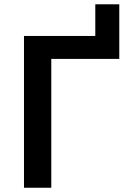

<svg xmlns="http://www.w3.org/2000/svg" viewBox="-20 -883 603 903"><path d="M428.2 -862.8V-713.9H92.8V0H221.2V-606H541V-862.8Z"/></svg>

Font: Noto Reveo Sans
Style: Regular
Weight: 600
Designer: Monotype Design Team
Foundry: Monotype Imaging Inc.
Version: Version 2.007